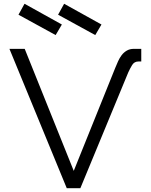

<svg xmlns="http://www.w3.org/2000/svg" viewBox="-20 -998 799 1018"><path d="M288 -920 485 -812 518 -868 320 -978ZM78 -920 275 -812 308 -868 110 -978ZM334 0H406L660 -614Q669 -634 680.5 -653Q692 -672 714 -672H729V-739H690Q668 -739 652 -729.5Q636 -720 625 -705.5Q614 -691 606 -673Q598 -655 591 -638L371 -92L111 -739H30Z"/></svg>

Font: Involve
Style: Regular
Weight: 400
Designer: Stefan Peev
Foundry: Context Ltd.
Version: Version 1.001